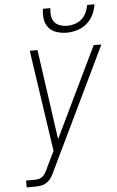

<svg xmlns="http://www.w3.org/2000/svg" viewBox="-62 -997 635 1039"><g transform="rotate(-5 255.0 -477.5)"><path d="M40 0V-37H87Q98 -37 110 -40Q122 -43 131 -51Q140 -59 146 -70Q152 -81 158 -92V-93Q158 -93 158 -93.5Q158 -94 158 -94L202 -184L131 -666L121 -735H163L232 -245L468 -735H510L194 -78Q187 -62 177.5 -46Q168 -30 153.5 -18.5Q139 -7 121.5 -3.5Q104 0 87 0ZM329 -815Q301 -815 274.5 -823.5Q248 -832 231.5 -852Q215 -872 211 -899.5Q207 -927 212 -955H252Q249 -935 251.5 -914.5Q254 -894 265.5 -879.5Q277 -865 296 -858.5Q315 -852 335 -852Q356 -852 377 -858.5Q398 -865 414 -879.5Q430 -894 439.5 -914.5Q449 -935 452 -955H492Q488 -927 475 -899.5Q462 -872 438.5 -852Q415 -832 386 -823.5Q357 -815 329 -815Z"/></g></svg>

Font: Iosevka SS04 Extralight
Style: Italic
Weight: 200
Italic angle: -9°
Monospace: yes
Designer: Belleve Invis
Foundry: Belleve Invis
Version: Version 19.0.0; ttfautohint (v1.8.4)